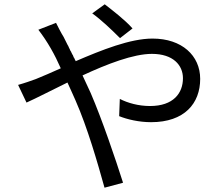

<svg xmlns="http://www.w3.org/2000/svg" viewBox="-20 -824 1040 891"><path d="M595 -692C560 -732 497 -780 466 -804L408 -762C451 -731 498 -686 537 -647ZM158 -686C201 -630 234 -571 262 -507C219 -488 179 -470 146 -457C127 -450 93 -438 64 -430L103 -348C148 -368 217 -404 293 -441C305 -414 318 -387 330 -359C386 -232 433 -68 465 47L551 24C516 -86 454 -269 401 -392C389 -419 376 -446 363 -474C477 -527 599 -574 685 -574C784 -574 829 -521 829 -461C829 -392 785 -332 676 -332C623 -332 573 -346 536 -365L533 -285C570 -270 625 -257 681 -257C836 -257 909 -344 909 -458C909 -566 824 -645 688 -645C584 -645 452 -592 331 -540V-542C330 -542 330 -543 330 -543L326 -551C325 -554 325 -555 322 -558L319 -566C319 -567 318 -567 318 -568L316 -571C316 -572 315 -572 315 -573L311 -581C310 -584 310 -585 307 -588L304 -595C304 -596 303 -596 303 -597L301 -601C301 -602 300 -602 300 -603L297 -610C297 -611 296 -611 296 -612L294 -615C294 -616 293 -616 293 -617L290 -623C285 -634 280 -642 275 -653C264 -670 248 -702 240 -718Z"/></svg>

Font: Spoqa Han Sans Neo Regular
Style: Regular
Weight: 400
Designer: [Spoqa Han Sans Neo] Dong-huui Kim  Younghwa Kang  Yujin Lee  [Noto Sans] Ryoko NISHIZUKA  (kana & ideographs); Paul D. 
Foundry: Spoqa (http://www.spoqa-han-sans.com)
Version: Version 1.000